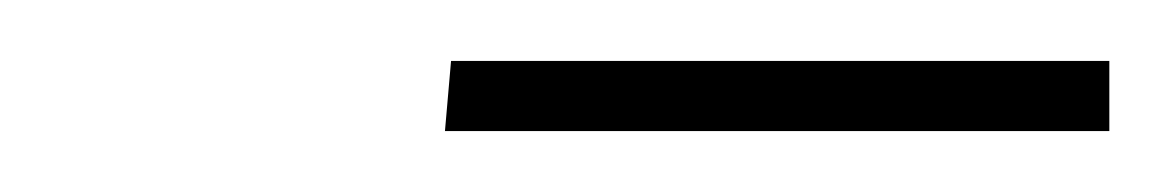

<svg xmlns="http://www.w3.org/2000/svg" viewBox="-20 -242 384 63"><path d="M126 -199 128 -222H344V-199Z"/></svg>

Font: Gwendolyn
Style: Regular
Weight: 400
Designer: Robert E. Leuschke
Foundry: Robert E. Leuschke
Version: Version 1.010; ttfautohint (v1.8.3)